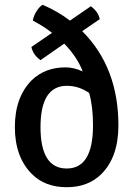

<svg xmlns="http://www.w3.org/2000/svg" viewBox="-20 -768 557 801"><path d="M111 -572 197 -631Q163 -658 117 -682Q120 -701 132 -720.5Q144 -740 158 -748Q221 -721 272 -682L359 -742Q391 -718 396 -688L323 -638Q474 -487 474 -245Q474 -113 403 -42Q348 13 258 13Q168 13 113 -42Q42 -113 42 -238Q42 -363 113 -434Q169 -487 253 -487Q288 -487 325 -470Q303 -529 248 -586L149 -517Q118 -539 111 -572ZM368 -245Q368 -324 352 -380Q309 -410 259 -410Q149 -410 149 -237.5Q149 -65 258.5 -65Q368 -65 368 -245Z"/></svg>

Font: Signika
Style: Regular
Weight: 400
Designer: Anna Giedrys
Foundry: Anna Giedrys
Version: Version 1.001